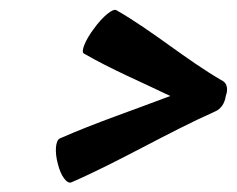

<svg xmlns="http://www.w3.org/2000/svg" viewBox="-20 -466 491 398"><path d="M442 -298C364 -343 298 -401 221 -445C214 -449 193 -432 175 -407C156 -382 147 -358 154 -355C211 -322 273 -296 333 -267C257 -238 179 -212 104 -179C95 -175 93 -151 100 -126C106 -101 119 -84 128 -88C229 -132 325 -190 426 -235C438 -240 446 -252 448 -267C453 -280 451 -293 442 -298Z"/></svg>

Font: Nupuram Medium Oblique
Style: Regular
Weight: 500
Designer: Santhosh Thottingal (santhosh.thottingal@gmail.com)
Foundry: SMC
Version: Version 1.000